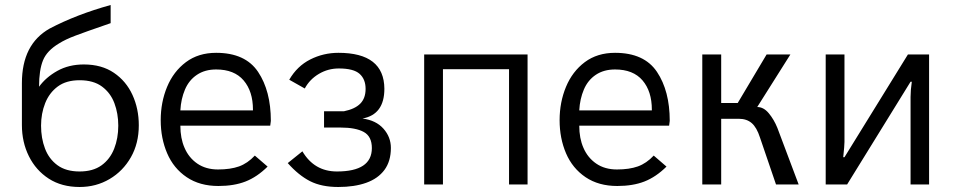

<svg xmlns="http://www.w3.org/2000/svg" viewBox="-20 -737 3812 767"><path d="M298 10Q226.5 10 175 -23.2Q123.5 -56.5 95.5 -112.8Q67.5 -169 67.5 -237.5V-405Q67.5 -560.5 178.5 -623Q285 -679 422 -717V-644.5Q310.5 -606 281 -594.5Q241 -579.5 215 -563Q167.5 -534.5 151.8 -496Q136 -457.5 136 -390.5Q163 -428 209 -453.8Q255 -479.5 315 -479.5Q386 -479.5 435 -446.2Q484 -413 509.2 -357.8Q534.5 -302.5 534.5 -236.5Q534.5 -164.5 503 -109Q471.5 -53.5 417.8 -21.8Q364 10 298 10ZM298 -52Q351.5 -52 385.5 -76.5Q419.5 -101 436 -142.8Q452.5 -184.5 452.5 -235Q452.5 -283.5 437 -324.8Q421.5 -366 387.5 -391.2Q353.5 -416.5 298 -416.5Q244.5 -416.5 210.8 -391.5Q177 -366.5 160.5 -325Q144 -283.5 144 -235Q144 -185 159.8 -143.5Q175.5 -102 209.5 -77Q243.5 -52 298 -52Z M852.5 6Q778 6 725.8 -29.2Q673.5 -64.5 647.8 -124.5Q622 -184.5 622 -257Q622 -328.5 647.5 -390Q673 -451.5 722.8 -488.8Q772.5 -526 843.5 -526Q960 -526 1011 -449.8Q1062 -373.5 1062 -254L1059.5 -235H700.5Q700.5 -184.5 717 -147Q734 -107 768.2 -83.5Q802.5 -60 851 -60Q900.5 -60 934.8 -72.2Q969 -84.5 998 -115.5L1049 -71.5Q1007 -30 961 -12Q915 6 852.5 6ZM990.5 -296V-299Q990.5 -372 953.2 -415.8Q916 -459.5 843.5 -459.5Q798.5 -459.5 766.8 -438.2Q735 -417 719 -379.5Q703 -342 700.5 -296Z M1331.5 10Q1264.5 10 1218.8 -13.2Q1173 -36.5 1129.5 -85.5L1188 -132.5Q1235.5 -52 1326 -52Q1465.5 -52 1465.5 -145.5Q1465.5 -192 1433.2 -209.8Q1401 -227.5 1340 -227.5H1274.5V-292.5H1354Q1398 -301.5 1419.2 -323Q1440.5 -344.5 1440.5 -382Q1440.5 -420.5 1416.5 -442Q1392.5 -463.5 1333.5 -463.5Q1290.5 -463.5 1253.8 -441.8Q1217 -420 1197.5 -383.5L1135.5 -418.5Q1167 -473 1219.5 -499.5Q1272 -526 1332 -526Q1514.5 -526 1515.5 -382.5Q1515.5 -279.5 1428 -263.5Q1482 -256.5 1511.8 -223Q1541.5 -189.5 1541.5 -146Q1541.5 -93 1515.8 -58.2Q1490 -23.5 1443 -6.8Q1396 10 1331.5 10Z M2087.5 0H2013.5V-460.5H1749.5V0H1674.5V-519.5H2087.5Z M2446 6Q2371.5 6 2319.2 -29.2Q2267 -64.5 2241.2 -124.5Q2215.5 -184.5 2215.5 -257Q2215.5 -328.5 2241 -390Q2266.5 -451.5 2316.2 -488.8Q2366 -526 2437 -526Q2553.5 -526 2604.5 -449.8Q2655.5 -373.5 2655.5 -254L2653 -235H2294Q2294 -184.5 2310.5 -147Q2327.5 -107 2361.8 -83.5Q2396 -60 2444.5 -60Q2494 -60 2528.2 -72.2Q2562.5 -84.5 2591.5 -115.5L2642.5 -71.5Q2600.5 -30 2554.5 -12Q2508.5 6 2446 6ZM2584 -296V-299Q2584 -372 2546.8 -415.8Q2509.5 -459.5 2437 -459.5Q2392 -459.5 2360.2 -438.2Q2328.5 -417 2312.5 -379.5Q2296.5 -342 2294 -296Z M3170.5 0H3080L3016 -187.5Q3003 -228 2983 -245.2Q2963 -262.5 2931.5 -262.5H2861V0H2785.5V-519.5H2861V-325.5H2927L3042.5 -519.5H3137.5L3005 -309.5Q3030.5 -309.5 3051.2 -284.5Q3072 -259.5 3085.5 -226Z M3691.5 0H3617.5V-350Q3617.5 -376.5 3622.5 -410.5H3617.5L3364 0H3278.5V-519.5H3353.5V-170Q3353.5 -155.5 3348.5 -109H3353.5L3607 -519.5H3691.5Z"/></svg>

Font: Acari Sans
Style: Regular
Weight: 400
Designer: Alfredo Marco Pradil and Stefan Peev (font) & Cristiano Sobral (main changes)
Foundry: Alfredo Marco Pradil and Stefan Peev (font) & Cristiano Sobral (main changes)
Version: Version 1.063; ttfautohint (v1.8.3)